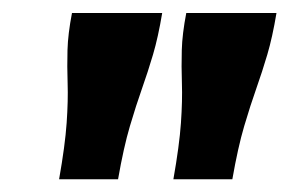

<svg xmlns="http://www.w3.org/2000/svg" viewBox="-20 -730 468 295"><path d="M229.2 -710H90.6Q84.4 -678 83.7 -653Q83 -628 83.9 -601.8Q84.8 -575.6 82.4 -541.1Q80 -506.6 70.8 -454.6H161.4Q170 -503.8 179.6 -536.2Q189.2 -568.6 198.2 -594Q207.2 -619.4 215.1 -646.1Q223 -672.8 229.2 -710ZM404.8 -710H266.2Q260 -678 259.3 -653Q258.6 -628 259.5 -601.8Q260.4 -575.6 258 -541.1Q255.6 -506.6 246.4 -454.6H337Q345.6 -503.8 355.2 -536.2Q364.8 -568.6 373.8 -594Q382.8 -619.4 390.7 -646.1Q398.6 -672.8 404.8 -710Z"/></svg>

Font: Roboto Serif 20pt
Style: Italic
Weight: 400
Italic angle: -10°
Designer: Greg Gazdowicz
Foundry: Commercial Type
Version: Version 1.008